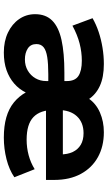

<svg xmlns="http://www.w3.org/2000/svg" viewBox="200 -751 562 1002"><g transform="rotate(90 481.0 -250.0)"><path d="M254 11Q195 11 150 -10.5Q105 -32 79.5 -69Q54 -106 54 -152Q54 -208 87.5 -241.5Q121 -275 188.5 -290Q256 -305 359 -305H426V-221H368Q313 -221 278 -215.5Q243 -210 226.5 -196.5Q210 -183 210 -159Q210 -129 233 -114Q256 -99 290 -99Q323 -99 348.5 -114Q374 -129 388.5 -154Q403 -179 403 -210V-318Q403 -361 376 -378.5Q349 -396 297 -396Q252 -396 207 -384.5Q162 -373 114 -347L75 -452Q108 -471 147 -484Q186 -497 229 -504Q272 -511 314 -511Q383 -511 428.5 -490Q474 -469 499 -430H493Q520 -470 567 -490.5Q614 -511 670 -511Q744 -511 800 -480Q856 -449 887.5 -391Q919 -333 919 -252V-209H535V-297H802L786 -282Q786 -322 773 -349Q760 -376 735.5 -390.5Q711 -405 675 -405Q619 -405 586.5 -370Q554 -335 554 -271V-250Q554 -179 591 -143.5Q628 -108 709 -108Q751 -108 790 -118.5Q829 -129 863 -150L905 -44Q866 -17 811 -3Q756 11 698 11Q638 11 592.5 -2Q547 -15 514.5 -41.5Q482 -68 461 -106H464Q446 -69 416 -43Q386 -17 346 -3Q306 11 254 11Z"/></g></svg>

Font: Nunito Sans 8pt ExtraBold
Style: Regular
Weight: 800
Version: Version 3.101;gftools[0.9.27]